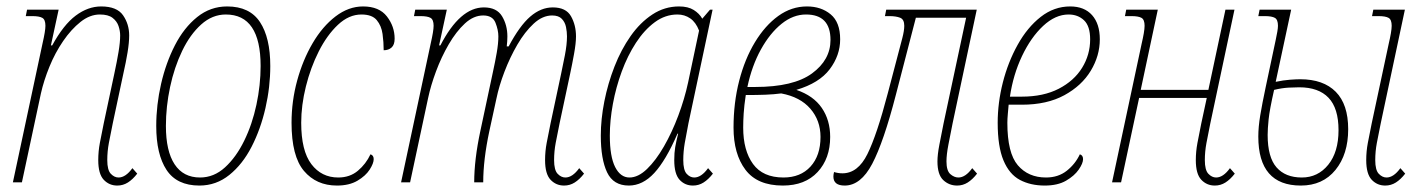

<svg xmlns="http://www.w3.org/2000/svg" viewBox="-20 -566 4416 596"><path d="M344 10Q319 10 302 -8Q285 -26 285 -69Q285 -96 290 -122.5Q295 -149 302 -183L335 -338Q343 -375 348 -405Q353 -435 353 -456Q353 -470 348 -485Q343 -500 329.5 -510.5Q316 -521 290 -521Q259 -521 230 -498Q201 -475 176 -438.5Q151 -402 133.5 -359Q116 -316 107 -276L48 0H20L112 -431Q121 -470 121 -486Q121 -505 111.5 -510.5Q102 -516 80 -516H60L64 -536H162L138 -425H142Q177 -489 215 -517.5Q253 -546 294 -546Q343 -546 362 -518.5Q381 -491 381 -456Q381 -434 376 -403.5Q371 -373 363 -338L330 -183Q323 -149 318 -122.5Q313 -96 313 -69Q313 -38 324 -26.5Q335 -15 348 -15Q370 -15 391 -44L406 -27Q392 -9 377 0.5Q362 10 344 10Z M599 10Q529 10 497 -38.5Q465 -87 465 -175Q465 -240 480 -305.5Q495 -371 523 -425.5Q551 -480 592 -513Q633 -546 685 -546Q755 -546 787 -497.5Q819 -449 819 -361Q819 -296 804 -230.5Q789 -165 761 -110.5Q733 -56 692 -23Q651 10 599 10ZM601 -15Q644 -15 678.5 -46.5Q713 -78 738 -129Q763 -180 776 -241Q789 -302 789 -361Q789 -521 681 -521Q639 -521 604.5 -490Q570 -459 545.5 -408Q521 -357 508 -296Q495 -235 495 -175Q495 -97 522 -56Q549 -15 601 -15Z M1026 10Q962 10 923.5 -35.5Q885 -81 885 -185Q885 -252 902.5 -316Q920 -380 950.5 -432Q981 -484 1021.5 -515Q1062 -546 1107 -546Q1157 -546 1181 -515Q1205 -484 1205 -446Q1205 -427 1195.5 -418.5Q1186 -410 1171 -410Q1171 -435 1167.5 -460.5Q1164 -486 1149.5 -503.5Q1135 -521 1102 -521Q1063 -521 1029 -489Q995 -457 969.5 -406.5Q944 -356 929.5 -297.5Q915 -239 915 -185Q915 -98 946.5 -56.5Q978 -15 1030 -15Q1066 -15 1091 -36Q1116 -57 1130 -87Q1140 -84 1140 -72Q1140 -59 1127.5 -39.5Q1115 -20 1089.5 -5Q1064 10 1026 10Z M1731 10Q1706 10 1689 -8Q1672 -26 1672 -69Q1672 -96 1677 -122.5Q1682 -149 1689 -183L1722 -338Q1727 -361 1733.5 -394.5Q1740 -428 1740 -453Q1740 -467 1737 -482Q1734 -497 1724 -507.5Q1714 -518 1694 -518Q1664 -518 1636.5 -492.5Q1609 -467 1586 -427.5Q1563 -388 1546 -343.5Q1529 -299 1521 -260L1499 -159Q1480 -70 1480 0H1452Q1452 -70 1471 -159L1510 -342Q1517 -374 1522 -402.5Q1527 -431 1527 -453Q1527 -473 1518 -495.5Q1509 -518 1480 -518Q1450 -518 1423 -493Q1396 -468 1373 -428.5Q1350 -389 1333.5 -344.5Q1317 -300 1309 -262L1253 0H1225L1317 -431Q1326 -470 1326 -486Q1326 -505 1316.5 -510.5Q1307 -516 1285 -516H1265L1269 -536H1367L1343 -425H1347Q1408 -543 1482 -543Q1522 -543 1538.5 -515.5Q1555 -488 1555 -453Q1555 -446 1554.5 -438Q1554 -430 1553 -422H1559Q1593 -486 1626 -514.5Q1659 -543 1696 -543Q1737 -543 1752.5 -515.5Q1768 -488 1768 -453Q1768 -432 1762 -399Q1756 -366 1750 -338L1717 -183Q1710 -149 1705 -122.5Q1700 -96 1700 -69Q1700 -38 1711 -26.5Q1722 -15 1735 -15Q1757 -15 1778 -44L1793 -27Q1779 -9 1764 0.5Q1749 10 1731 10Z M1932 10Q1884 10 1864.5 -31Q1845 -72 1845 -145Q1845 -196 1856 -251.5Q1867 -307 1887.5 -359.5Q1908 -412 1937.5 -454Q1967 -496 2005 -521Q2043 -546 2088 -546Q2116 -546 2133.5 -535Q2151 -524 2160 -508L2184 -536H2192L2117 -183Q2110 -148 2105.5 -121.5Q2101 -95 2101 -69Q2101 -38 2111.5 -26.5Q2122 -15 2135 -15Q2157 -15 2178 -44L2193 -27Q2179 -9 2164 0.5Q2149 10 2131 10Q2106 10 2089.5 -8Q2073 -26 2073 -69Q2073 -92 2076 -109.5Q2079 -127 2085 -151H2083Q2047 -68 2011 -29Q1975 10 1932 10ZM1934 -15Q1961 -15 1988.5 -41.5Q2016 -68 2041 -111.5Q2066 -155 2085.5 -207Q2105 -259 2116 -310L2150 -471Q2140 -497 2122.5 -509Q2105 -521 2083 -521Q2045 -521 2012.5 -497Q1980 -473 1954 -433Q1928 -393 1910 -344Q1892 -295 1882.5 -243.5Q1873 -192 1873 -145Q1873 -80 1889.5 -47.5Q1906 -15 1934 -15Z M2410 10Q2331 10 2294 -39Q2257 -88 2257 -170Q2257 -247 2274.5 -315Q2292 -383 2323.5 -435Q2355 -487 2396 -516.5Q2437 -546 2485 -546Q2529 -546 2558.5 -521.5Q2588 -497 2588 -444Q2588 -394 2555.5 -351Q2523 -308 2452 -287Q2505 -269 2531 -231Q2557 -193 2557 -141Q2557 -74 2518 -32Q2479 10 2410 10ZM2482 -521Q2442 -521 2406 -492Q2370 -463 2342 -412.5Q2314 -362 2300 -296H2324Q2443 -296 2500.5 -338Q2558 -380 2558 -442Q2558 -521 2482 -521ZM2412 -15Q2465 -15 2496 -49Q2527 -83 2527 -141Q2527 -192 2495.5 -228.5Q2464 -265 2405 -276Q2382 -273 2356 -272Q2330 -271 2295 -271Q2290 -238 2288.5 -214Q2287 -190 2287 -170Q2287 -99 2317.5 -57Q2348 -15 2412 -15Z M2602 10Q2567 10 2567 -18Q2567 -24 2569 -32Q2582 -28 2595 -28Q2643 -28 2672.5 -87.5Q2702 -147 2736 -277L2781 -448Q2787 -471 2787 -486Q2787 -506 2774 -511Q2761 -516 2741 -516H2727L2731 -536H3012L2937 -183Q2930 -148 2924 -117Q2918 -86 2918 -65Q2918 -36 2930 -25.5Q2942 -15 2955 -15Q2977 -15 2998 -44L3013 -27Q2999 -9 2984 0.5Q2969 10 2951 10Q2926 10 2908 -7Q2890 -24 2890 -65Q2890 -86 2896 -117Q2902 -148 2909 -183L2979 -511H2823L2761 -272Q2723 -125 2687.5 -57.5Q2652 10 2602 10Z M3223 10Q3179 10 3146 -7.5Q3113 -25 3095 -68Q3077 -111 3077 -185Q3077 -247 3093 -310Q3109 -373 3139 -427Q3169 -481 3210.5 -513.5Q3252 -546 3302 -546Q3346 -546 3370 -519Q3394 -492 3394 -444Q3394 -393 3366 -346.5Q3338 -300 3284 -270.5Q3230 -241 3152 -241H3111Q3110 -230 3108.5 -213Q3107 -196 3107 -185Q3107 -91 3139.5 -53Q3172 -15 3227 -15Q3265 -15 3291.5 -36Q3318 -57 3332 -87Q3342 -84 3342 -72Q3342 -59 3328.5 -39.5Q3315 -20 3289 -5Q3263 10 3223 10ZM3115 -266H3152Q3219 -266 3266.5 -290.5Q3314 -315 3339 -355.5Q3364 -396 3364 -444Q3364 -485 3345 -503Q3326 -521 3297 -521Q3256 -521 3218 -485.5Q3180 -450 3152.5 -392Q3125 -334 3115 -266Z M3751 10Q3726 10 3709 -8Q3692 -26 3692 -69Q3692 -95 3697 -122Q3702 -149 3709 -183L3726 -262H3516L3460 0H3432L3524 -431Q3528 -448 3530.5 -462.5Q3533 -477 3533 -486Q3533 -505 3523.5 -510.5Q3514 -516 3492 -516H3472L3476 -536H3574L3521 -287H3731L3784 -536H3812L3737 -183Q3730 -149 3725 -122Q3720 -95 3720 -69Q3720 -38 3731 -26.5Q3742 -15 3755 -15Q3777 -15 3798 -44L3813 -27Q3799 -9 3784 0.5Q3769 10 3751 10Z M4280 10Q4255 10 4238 -8Q4221 -26 4221 -69Q4221 -96 4226 -122.5Q4231 -149 4238 -183L4291 -431Q4295 -448 4297.5 -462.5Q4300 -477 4300 -486Q4300 -505 4290.5 -510.5Q4281 -516 4259 -516H4239L4243 -536H4341L4266 -183Q4259 -149 4254 -122.5Q4249 -96 4249 -69Q4249 -38 4260 -26.5Q4271 -15 4284 -15Q4306 -15 4327 -44L4342 -27Q4328 -9 4313 0.5Q4298 10 4280 10ZM4018 10Q3886 10 3886 -142Q3886 -172 3892 -208Q3898 -244 3909 -296L3940 -442Q3943 -456 3945 -467.5Q3947 -479 3947 -486Q3947 -505 3937.5 -510.5Q3928 -516 3906 -516H3886L3890 -536H3988L3940 -312Q3964 -317 3984 -318.5Q4004 -320 4016 -320Q4088 -320 4126.5 -281Q4165 -242 4165 -165Q4165 -87 4125.5 -38.5Q4086 10 4018 10ZM4021 -15Q4071 -15 4103 -54.5Q4135 -94 4135 -162Q4135 -230 4104 -262.5Q4073 -295 4013 -295Q4001 -295 3980.5 -294Q3960 -293 3935 -287Q3921 -225 3918 -195.5Q3915 -166 3915 -147Q3915 -78 3942.5 -46.5Q3970 -15 4021 -15Z"/></svg>

Font: Noto Serif ExtraCondensed Thin
Style: Italic
Weight: 100
Width: 2
Italic angle: -12°
Designer: Monotype Design Team
Foundry: Monotype Imaging Inc.
Version: Version 2.013